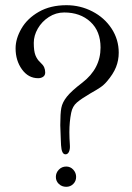

<svg xmlns="http://www.w3.org/2000/svg" viewBox="-20 -720 507 739"><path d="M249 -161Q247 -189 247 -211Q247 -251 254 -286Q259 -311 276 -325.5Q293 -340 327 -360Q352 -374 366 -383.5Q380 -393 391 -406Q416 -435 426.5 -461.5Q437 -488 437 -517Q437 -568 409.5 -610Q382 -652 335.5 -676Q289 -700 236 -700Q174 -700 129.5 -674.5Q85 -649 62.5 -610Q40 -571 40 -534Q40 -487 64.5 -453Q89 -419 127 -419Q138 -419 146 -424.5Q154 -430 154 -441Q154 -452 150 -461Q146 -470 134 -481Q123 -491 116.5 -507Q110 -523 110 -555Q110 -583 125.5 -610Q141 -637 168 -654.5Q195 -672 227 -672Q289 -672 328 -636Q367 -600 367 -537Q367 -456 297 -402Q255 -370 237.5 -348Q220 -326 216 -304.5Q212 -283 212 -238Q212 -229 214 -183L215 -161Q217 -126 232 -126Q241 -126 245.5 -136Q250 -146 249 -161ZM273 -39Q273 -55 262 -67Q251 -79 235 -79Q218 -79 206.5 -67Q195 -55 195 -39Q195 -23 206.5 -12Q218 -1 235 -1Q251 -1 262 -12Q273 -23 273 -39Z"/></svg>

Font: Hina Mincho
Style: Regular
Weight: 400
Designer: satsuyako
Foundry: satsuyako
Version: Version 1.100